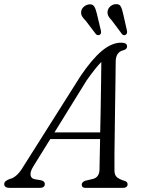

<svg xmlns="http://www.w3.org/2000/svg" viewBox="-48 -916 695 936"><path d="M114.5 -105Q98.5 -79 101 -62.5Q103.5 -46 120.5 -42.5L153 -37Q170.5 -32.5 170.5 -19Q170.5 0 145 0H0Q-27.5 0 -27.5 -19Q-27.5 -34 0 -43.5Q35 -51.5 66 -104.5L344.5 -545Q401 -628.5 449 -668.2Q497 -708 542.5 -708Q571.5 -708 571.5 -690Q571.5 -675.5 553.5 -671Q516.5 -662.5 516 -615.5Q516 -583 515 -528.2Q514 -473.5 513.2 -409Q512.5 -344.5 511.5 -280.8Q510.5 -217 510 -165Q509.5 -113 510 -84.5Q510 -62.5 522 -52.2Q534 -42 558.5 -34.5Q574 -30 574 -18Q574 0 549.5 0H369.5Q350.5 0 350.5 -16Q350.5 -28.5 368 -35L404.5 -43.5Q435.5 -51.5 437 -87.5Q437.5 -111 438.2 -150.5Q439 -190 440 -238H197ZM374 -523.5 217.5 -270.5H440.5Q442 -330.5 443 -394.2Q444 -458 444.8 -515.5Q445.5 -573 446 -614Q432.5 -600.5 414.5 -578Q396.5 -555.5 374 -523.5ZM552 -850 571 -766.5Q573.5 -752.5 565.5 -747Q555 -740.5 547 -749.5L497 -816.5Q486.5 -826.5 480.8 -837Q475 -847.5 476.5 -860Q478 -874 488.8 -884Q499.5 -894 514 -895.5Q533 -898 540.2 -885Q547.5 -872 552 -850ZM424 -850 444 -766.5Q445 -761 444.5 -755.8Q444 -750.5 439 -747Q429 -741 420 -749L369.5 -815.5Q359 -825.5 352.8 -835.5Q346.5 -845.5 347.5 -858Q349 -872 359.5 -882Q370 -892 384.5 -894.5Q403.5 -897 411.2 -884.5Q419 -872 424 -850Z"/></svg>

Font: Fraunces 9pt Soft Light
Style: Italic
Weight: 300
Italic angle: -16°
Version: Version 1.000;[0bf87f6ff]